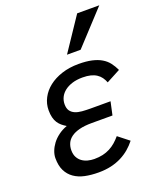

<svg xmlns="http://www.w3.org/2000/svg" viewBox="-144 -854 788 956"><g transform="rotate(-20 250.0 -375.5)"><path d="M415 -79.1Q398.9 -58.6 378.9 -41.5Q358.9 -24.4 334 -11.7Q309.1 1 278.8 8.1Q248.5 15.1 211.9 15.1Q172.4 15.1 139.6 8.1Q106.9 1 83.3 -15.6Q59.6 -32.2 46.4 -58.8Q33.2 -85.4 33.2 -125Q33.2 -142.6 40.3 -161.6Q47.4 -180.7 60.8 -198.7Q74.2 -216.8 94.5 -231.9Q114.7 -247.1 141.1 -256.8Q128.4 -264.2 117.7 -273.2Q106.9 -282.2 99.1 -294.2Q91.3 -306.2 87.2 -322.5Q83 -338.9 83 -360.8Q83 -395 98.9 -425.3Q114.7 -455.6 143.3 -478Q171.9 -500.5 212.2 -513.7Q252.4 -526.9 301.8 -526.9Q342.3 -526.9 371.6 -520.3Q400.9 -513.7 421.9 -501.2Q442.9 -488.8 456.8 -470.7Q470.7 -452.6 481 -430.2L407.2 -391.1Q401.4 -406.2 392.6 -418.5Q383.8 -430.7 370.8 -439.2Q357.9 -447.8 339.8 -452.4Q321.8 -457 296.9 -457Q266.1 -457 242.2 -449.5Q218.3 -441.9 201.7 -429Q185.1 -416 176.5 -398.7Q168 -381.3 168 -361.8Q168 -339.8 177 -327.1Q186 -314.5 201.4 -307.9Q216.8 -301.3 237.8 -299.6Q258.8 -297.9 282.2 -297.9H388.2L373 -228H263.2Q224.1 -228 197 -220.9Q169.9 -213.9 153.1 -201.4Q136.2 -189 128.7 -171.9Q121.1 -154.8 121.1 -134.8Q121.1 -113.3 129.2 -98.1Q137.2 -83 150.4 -73.5Q163.6 -64 180.4 -59.6Q197.3 -55.2 214.8 -55.2Q239.7 -55.2 260 -59.8Q280.3 -64.5 297.6 -73.5Q314.9 -82.5 329.6 -95.2Q344.2 -107.9 357.9 -124ZM335.9 -589.8H263.7L381.8 -766.1H499Z"/></g></svg>

Font: Lorenzo Sans
Style: Italic
Weight: 400
Italic angle: -12°
Foundry: Intel Corporation
Version: Version 1.00; ttfautohint (v1.5)